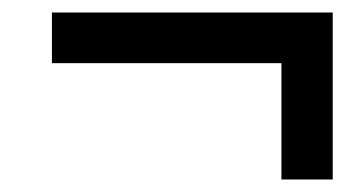

<svg xmlns="http://www.w3.org/2000/svg" viewBox="-20 -413 577 307"><path d="M512 -393V-126H430V-312H63V-393Z"/></svg>

Font: Noto Sans Display Medium
Style: Italic
Weight: 500
Italic angle: -12°
Designer: Monotype Design Team
Foundry: Monotype Imaging Inc.
Version: Version 2.003